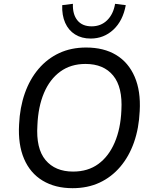

<svg xmlns="http://www.w3.org/2000/svg" viewBox="-20 -977 798 1006"><path d="M360 9Q269 9 203.5 -30.5Q138 -70 106 -145Q74 -220 80 -325Q84 -414 110 -488Q136 -562 182 -616Q228 -670 290.5 -699Q353 -728 431 -728Q524 -728 588.5 -689Q653 -650 685.5 -575Q718 -500 712 -395Q708 -305 682 -231Q656 -157 610 -103Q564 -49 501.5 -20Q439 9 360 9ZM363 -78Q441 -78 495.5 -118Q550 -158 581 -230.5Q612 -303 616 -399Q623 -520 573 -581Q523 -642 428 -642Q351 -642 296 -602Q241 -562 210.5 -490Q180 -418 176 -321Q168 -199 218.5 -138.5Q269 -78 363 -78ZM455 -775Q408 -775 373.5 -796.5Q339 -818 321.5 -857.5Q304 -897 306 -950L362 -957Q360 -902 385.5 -870.5Q411 -839 460 -839Q509 -839 541.5 -871Q574 -903 583 -957L639 -950Q624 -868 574 -821.5Q524 -775 455 -775Z"/></svg>

Font: Nunitoga
Style: Medium Italic
Weight: 500
Italic angle: -9°
Designer: Vernon Adams
Foundry: Vernon Adams
Version: Version 1.0